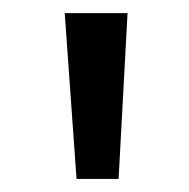

<svg xmlns="http://www.w3.org/2000/svg" viewBox="-20 -731 289 294"><path d="M97.2 -457 79.1 -710.9H175.3L161.6 -457Z"/></svg>

Font: Muli
Style: Regular
Weight: 400
Designer: Vernon Adams
Foundry: newtypography
Version: Version 2; ttfautohint (v1.00rc1.6-4cba) -l 8 -r 50 -G 200 -